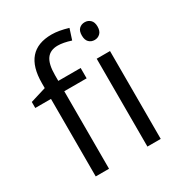

<svg xmlns="http://www.w3.org/2000/svg" viewBox="-179 -889 950 1013"><g transform="rotate(-30 296.0 -382.5)"><path d="M327.1 -472.2H190.9V0H109.9V-472.2H14.2V-508.8L109.9 -538.1V-567.9Q109.9 -765.1 282.2 -765.1Q324.7 -765.1 381.8 -748L360.8 -683.1Q314 -698.2 280.8 -698.2Q234.9 -698.2 212.9 -667.7Q190.9 -637.2 190.9 -569.8V-535.2H327.1ZM505.9 0H424.8V-535.2H505.9ZM418 -680.2Q418 -708 431.6 -720.9Q445.3 -733.9 465.8 -733.9Q485.4 -733.9 499.5 -720.7Q513.7 -707.5 513.7 -680.2Q513.7 -652.8 499.5 -639.4Q485.4 -626 465.8 -626Q445.3 -626 431.6 -639.4Q418 -652.8 418 -680.2Z"/></g></svg>

Font: f09607729
Style: Regular
Weight: 400
Foundry: Ascender Corporation
Version: Version 1.10